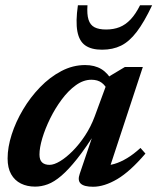

<svg xmlns="http://www.w3.org/2000/svg" viewBox="-20 -700 600 732"><path d="M284 -37.5 339.5 -201H348Q307 -136 274 -94.5Q241 -53 213.8 -29.8Q186.5 -6.5 162.2 2.5Q138 11.5 114 11.5Q83.5 11.5 59.8 -0.2Q36 -12 22.5 -35.8Q9 -59.5 9 -96Q9 -138.5 24.5 -187Q40 -235.5 67.8 -282.2Q95.5 -329 132.8 -367.5Q170 -406 213.8 -429Q257.5 -452 304.5 -452Q341 -452 366.5 -436.5Q392 -421 411 -386.5L390 -355Q383 -373 367.8 -384.5Q352.5 -396 328.5 -396Q298 -396 269 -375Q240 -354 215 -320.2Q190 -286.5 171 -247.8Q152 -209 141.2 -172.8Q130.5 -136.5 130.5 -111Q130.5 -90 140.5 -80.8Q150.5 -71.5 169 -71.5Q186 -71.5 209.2 -85.5Q232.5 -99.5 257.5 -124.8Q282.5 -150 304.5 -183.5Q326.5 -217 341 -256L397.5 -409.5L456 -444.5H524.5L390 -36L372 -69Q393.5 -68.5 416.5 -75.2Q439.5 -82 464.5 -97Q489.5 -112 515.5 -136L534.5 -114.5Q476 -46 426.8 -17Q377.5 12 335 12Q300.5 12 287.8 0Q275 -12 284 -37.5ZM384.5 -587.5Q413 -587.5 435.8 -596.5Q458.5 -605.5 477.8 -625.8Q497 -646 514 -680H560Q529.5 -615.5 501.2 -578.5Q473 -541.5 441.5 -526Q410 -510.5 369 -510.5Q328.5 -510.5 305.2 -526.8Q282 -543 275 -580.2Q268 -617.5 277 -680H313.5Q311 -645.5 317.5 -625Q324 -604.5 340.5 -596Q357 -587.5 384.5 -587.5Z"/></svg>

Font: Newsreader 16pt 16pt SemiBold
Style: Italic
Weight: 600
Italic angle: -17°
Version: Version 1.003